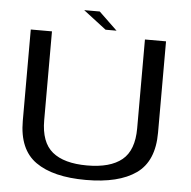

<svg xmlns="http://www.w3.org/2000/svg" viewBox="-55 -840 891 898"><g transform="rotate(5 391.0 -391.0)"><path d="M380.5 4Q226.5 4 144.8 -53.8Q63 -111.5 63 -245.5V-674.5H162.5V-257.5Q162.5 -154 217.2 -109Q272 -64 380.5 -64Q489 -64 544 -109Q599 -154 599 -257.5V-674.5H698V-245.5Q698 -111.5 616.2 -53.8Q534.5 4 380.5 4ZM411.5 -704 304 -786.5H377L463 -704Z"/></g></svg>

Font: Anybody ExtraExpanded
Style: Regular
Weight: 400
Width: 8
Designer: Tyler Finck
Foundry: Etcetera Type Company
Version: Version 1.010; ttfautohint (v1.8.3) -l 8 -r 50 -G 200 -x 14 